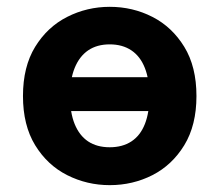

<svg xmlns="http://www.w3.org/2000/svg" viewBox="-20 -528 640 560"><path d="M300 12Q233.8 12 175.9 -17.2Q118.1 -46.4 82.5 -104.5Q47 -162.6 47 -247.9Q47 -333.5 82.5 -391.4Q118.1 -449.4 175.9 -478.7Q233.8 -508.1 300.1 -508.1Q367.2 -508.1 424.6 -478.7Q481.9 -449.4 517.5 -391.4Q553 -333.5 553 -247.9Q553 -162.6 517.5 -104.5Q481.9 -46.4 424.6 -17.2Q367.2 12 300 12ZM300 -98.5Q337.2 -98.5 363.2 -115.5Q389.3 -132.6 402.5 -166.1Q415.8 -199.6 415.8 -247.8Q415.8 -296.1 402.5 -329.8Q389.3 -363.5 363.2 -381.1Q337.2 -398.6 300 -398.6Q262.8 -398.6 237.1 -381.1Q211.5 -363.5 197.8 -329.8Q184.2 -296.2 184.2 -247.9Q184.2 -199.6 197.8 -166.1Q211.5 -132.6 237.1 -115.5Q262.8 -98.5 300 -98.5ZM157.5 -204.1V-302.8H438.5V-204.1Z"/></svg>

Font: Source Code Pro ExtraLight
Style: Regular
Weight: 200
Monospace: yes
Designer: Paul D. Hunt, Teo Tuominen
Foundry: Adobe
Version: Version 1.026;hotconv 1.1.0;makeotfexe 2.6.0